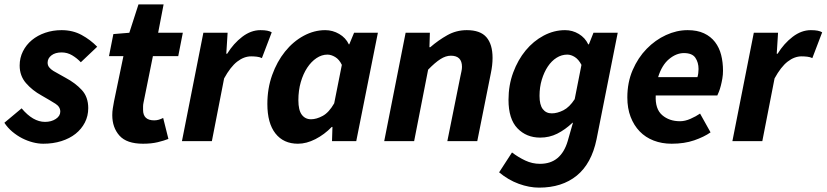

<svg xmlns="http://www.w3.org/2000/svg" viewBox="-28 -646 3784 879"><path d="M71 -150Q123 -88 178 -88Q207 -88 227.5 -101.5Q248 -115 248 -135Q248 -157 226 -171Q204 -185 162 -209Q120 -232 91 -265.5Q62 -299 62 -346Q62 -381 77 -411Q92 -441 118 -462.5Q144 -484 179 -496Q214 -508 254 -508Q305 -508 345.5 -486Q386 -464 417 -432L342 -361Q324 -380 302 -393Q280 -406 254 -406Q225 -406 207.5 -392.5Q190 -379 190 -359Q190 -347 197 -338Q204 -329 216 -321.5Q228 -314 242.5 -306.5Q257 -299 272 -290Q317 -266 346.5 -234Q376 -202 376 -151Q376 -115 360.5 -85Q345 -55 318 -33.5Q291 -12 253 0Q215 12 170 12Q147 12 122 5.5Q97 -1 73.5 -13Q50 -25 28.5 -43Q7 -61 -8 -84Z M537 -389H471L491 -490L564 -496L606 -626H721L696 -496H809L788 -389H672L629 -176Q627 -167 627 -159Q627 -151 627 -143Q627 -95 678 -95Q689 -95 699 -98Q709 -101 719 -106L743 -10Q723 -2 694 5Q665 12 627 12Q552 12 519 -25Q486 -62 486 -119Q486 -135 488.5 -150.5Q491 -166 494 -182Z M903 -496H1014L1008 -400H1012Q1041 -447 1081 -477.5Q1121 -508 1164 -508Q1183 -508 1195.5 -505.5Q1208 -503 1216 -498L1171 -380Q1161 -385 1147.5 -386.5Q1134 -388 1122 -388Q1089 -388 1058 -364Q1027 -340 998 -287L942 0H805Z M1196 -170Q1196 -241 1218 -302.5Q1240 -364 1277 -410Q1314 -456 1362 -482Q1410 -508 1461 -508Q1495 -508 1525 -490.5Q1555 -473 1569 -443H1571L1593 -496H1702L1603 0H1492L1494 -65H1491Q1457 -30 1416 -9Q1375 12 1336 12Q1270 12 1233 -35Q1196 -82 1196 -170ZM1396 -100Q1421 -100 1449.5 -115.5Q1478 -131 1502 -173L1537 -349Q1525 -374 1506.5 -385Q1488 -396 1471 -396Q1445 -396 1421 -380Q1397 -364 1378.5 -336Q1360 -308 1349 -270Q1338 -232 1338 -187Q1338 -142 1353.5 -121Q1369 -100 1396 -100Z M1829 -496H1940L1938 -430H1942Q1979 -462 2020 -485Q2061 -508 2109 -508Q2171 -508 2199 -475.5Q2227 -443 2227 -381Q2227 -364 2225 -346.5Q2223 -329 2219 -310L2157 0H2020L2079 -293Q2082 -308 2084.5 -319Q2087 -330 2087 -340Q2087 -391 2036 -391Q2013 -391 1988.5 -375.5Q1964 -360 1932 -327L1868 0H1731Z M2800 -496 2703 -8Q2680 103 2612.5 158Q2545 213 2440 213Q2395 213 2347 195.5Q2299 178 2257 143L2316 52Q2345 74 2377 89Q2409 104 2444 104Q2493 104 2524.5 77.5Q2556 51 2571 0L2595 -84H2593Q2559 -52 2523 -34Q2487 -16 2445 -16Q2382 -16 2341 -58.5Q2300 -101 2300 -189Q2300 -256 2321.5 -314Q2343 -372 2378.5 -415Q2414 -458 2461 -483Q2508 -508 2559 -508Q2593 -508 2622 -490.5Q2651 -473 2665 -443H2668L2689 -496ZM2498 -127Q2523 -127 2551 -141Q2579 -155 2603 -192L2634 -349Q2621 -374 2603.5 -385Q2586 -396 2569 -396Q2543 -396 2520 -381.5Q2497 -367 2480 -341.5Q2463 -316 2452.5 -281.5Q2442 -247 2442 -207Q2442 -166 2457 -146.5Q2472 -127 2498 -127Z M2844 -200Q2844 -269 2868.5 -325.5Q2893 -382 2932.5 -422.5Q2972 -463 3021 -485.5Q3070 -508 3120 -508Q3164 -508 3195 -493.5Q3226 -479 3245.5 -453.5Q3265 -428 3273.5 -394.5Q3282 -361 3282 -322Q3282 -304 3279 -286.5Q3276 -269 3272 -253.5Q3268 -238 3263.5 -226.5Q3259 -215 3256 -209H2974Q2971 -147 3003.5 -119Q3036 -91 3085 -91Q3108 -91 3133 -102Q3158 -113 3177 -126L3225 -40Q3195 -19 3150 -3.5Q3105 12 3047 12Q3002 12 2964.5 -2.5Q2927 -17 2900.5 -44.5Q2874 -72 2859 -111Q2844 -150 2844 -200ZM3165 -293Q3170 -310 3170 -330Q3170 -360 3155.5 -381.5Q3141 -403 3103 -403Q3068 -403 3035 -375.5Q3002 -348 2985 -293Z M3423 -496H3534L3528 -400H3532Q3561 -447 3601 -477.5Q3641 -508 3684 -508Q3703 -508 3715.5 -505.5Q3728 -503 3736 -498L3691 -380Q3681 -385 3667.5 -386.5Q3654 -388 3642 -388Q3609 -388 3578 -364Q3547 -340 3518 -287L3462 0H3325Z"/></svg>

Font: mr_Source Sans Pro
Style: Bold Italic
Weight: 700
Italic angle: -11°
Designer: Paul D. Hunt
Foundry: Adobe Systems Incorporated
Version: Version 1.036;July 10, 2024;FontCreator 11.5.0.2430 64-bit